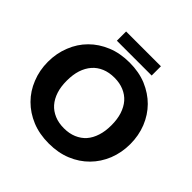

<svg xmlns="http://www.w3.org/2000/svg" viewBox="-217 -1052 1248 1248"><g transform="rotate(45 407.0 -427.5)"><path d="M758.3 -217.3Q730.5 -148.9 681.6 -99.6Q631.8 -48.8 562.5 -20.5Q493.7 7.8 407.7 7.8Q321.3 7.8 252.4 -20.5Q182.6 -49.3 132.8 -99.6Q83 -149.4 56.2 -217.3Q28.3 -285.6 28.3 -364.3Q28.3 -443.4 56.2 -511.7Q83 -579.6 132.8 -629.4Q181.6 -678.7 252.4 -708Q321.3 -736.3 407.7 -736.3Q493.7 -736.3 562.5 -708Q632.8 -678.2 681.6 -628.9Q730.5 -579.6 758.3 -511.2Q785.6 -442.4 785.6 -364.3Q785.6 -286.1 758.3 -217.3ZM612.3 -364.3Q612.3 -419.4 598.6 -461.9Q584 -505.9 558.6 -535.2Q532.7 -564.9 494.1 -581.1Q456.1 -597.2 407.7 -597.2Q358.4 -597.2 320.3 -581.1Q281.7 -564.9 255.9 -535.2Q229.5 -504.9 215.3 -461.9Q201.7 -419.4 201.7 -364.3Q201.7 -308.6 215.3 -267.1Q229.5 -223.6 255.9 -193.4Q281.2 -164.6 320.3 -147.9Q358.4 -131.8 407.7 -131.8Q456.1 -131.8 494.1 -147.9Q533.2 -164.6 558.6 -193.4Q584.5 -222.7 598.6 -267.1Q612.3 -308.6 612.3 -364.3ZM248.5 -777.8V-862.8H568.4V-777.8Z"/></g></svg>

Font: Lato-ExtraBold
Style: Regular
Weight: 500
Designer: Lukasz Dziedzic with Adam Twardoch and Botio Nikoltchev
Foundry: tyPoland Lukasz Dziedzic
Version: ""